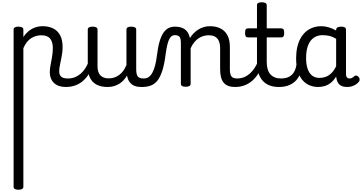

<svg xmlns="http://www.w3.org/2000/svg" viewBox="-20 -750 3191 1693"><path d="M142 923Q121 923 110.5 916.5Q100 910 100 897V-489Q100 -502 110.5 -508.5Q121 -515 142 -515Q164 -515 175 -508.5Q186 -502 186 -489V-424Q205 -453 231 -474.5Q257 -496 289 -507.5Q321 -519 356 -519Q408 -519 447.5 -500Q487 -481 509.5 -440.5Q532 -400 532 -334Q532 -310 529 -286.5Q526 -263 521.5 -240.5Q517 -218 512.5 -197Q508 -176 505 -156.5Q502 -137 502 -120Q502 -91 519 -74.5Q536 -58 579 -58Q593 -58 599.5 -46.5Q606 -35 604.5 -20.5Q603 -6 592 5.5Q581 17 560 17Q493 17 456 -18.5Q419 -54 419 -115Q419 -131 421.5 -150.5Q424 -170 428.5 -191.5Q433 -213 437 -236Q441 -259 443.5 -281.5Q446 -304 446 -326Q446 -379 422.5 -409Q399 -439 344 -439Q322 -439 299.5 -433Q277 -427 256 -414Q235 -401 217.5 -379Q200 -357 186 -325V897Q186 910 175 916.5Q164 923 142 923Z M560 17Q546 17 539.5 5.5Q533 -6 534.5 -20.5Q536 -35 547 -46.5Q558 -58 579 -58Q612 -58 640 -69Q668 -80 691 -100Q714 -120 731.5 -147Q749 -174 761 -205Q767 -220 778.5 -218.5Q790 -217 798.5 -207Q807 -197 804 -186Q789 -138 765.5 -100.5Q742 -63 711.5 -36.5Q681 -10 643 3.5Q605 17 560 17Z M929 17Q871 17 832 -3.5Q793 -24 773.5 -64.5Q754 -105 754 -166V-489Q754 -502 764.5 -508.5Q775 -515 796 -515Q818 -515 829 -508.5Q840 -502 840 -489V-166Q840 -131 851 -107Q862 -83 884.5 -71Q907 -59 940 -59Q968 -59 992 -68Q1016 -77 1035.5 -92.5Q1055 -108 1070 -130Q1085 -152 1095 -177V-489Q1095 -502 1105.5 -508.5Q1116 -515 1138 -515Q1159 -515 1170 -508.5Q1181 -502 1181 -489V-140Q1181 -95 1194.5 -76.5Q1208 -58 1245 -58Q1259 -58 1266 -46.5Q1273 -35 1271.5 -20.5Q1270 -6 1259 5.5Q1248 17 1226 17Q1200 17 1179.5 11.5Q1159 6 1143.5 -5.5Q1128 -17 1117.5 -34Q1107 -51 1102 -74L1100 -84Q1086 -60 1068.5 -41.5Q1051 -23 1029.5 -10Q1008 3 983 10Q958 17 929 17Z M1231 17Q1222 17 1218 5.5Q1214 -6 1216 -20.5Q1218 -35 1226 -46.5Q1234 -58 1249 -58Q1273 -58 1291.5 -71Q1310 -84 1324 -110Q1338 -136 1348 -174Q1358 -212 1364 -263Q1373 -337 1387.5 -385.5Q1402 -434 1422 -462.5Q1442 -491 1467 -503Q1492 -515 1522 -515Q1531 -515 1535.5 -503.5Q1540 -492 1539.5 -477.5Q1539 -463 1534 -451.5Q1529 -440 1520 -440Q1508 -440 1496.5 -433.5Q1485 -427 1475 -409.5Q1465 -392 1456.5 -359.5Q1448 -327 1441 -275Q1430 -185 1411.5 -127.5Q1393 -70 1367.5 -38.5Q1342 -7 1308 5Q1274 17 1231 17Z M2052 17Q2018 17 1993 7.5Q1968 -2 1952 -21.5Q1936 -41 1928.5 -70.5Q1921 -100 1921 -140V-326Q1921 -361 1910.5 -386.5Q1900 -412 1878 -425.5Q1856 -439 1819 -439Q1798 -439 1775.5 -433Q1753 -427 1732.5 -413.5Q1712 -400 1693.5 -378Q1675 -356 1661 -324V-11Q1661 2 1650 8.5Q1639 15 1617 15Q1596 15 1585.5 8.5Q1575 2 1575 -11V-369Q1575 -411 1563 -425.5Q1551 -440 1520 -440Q1505 -440 1498 -451.5Q1491 -463 1491 -477.5Q1491 -492 1499 -503.5Q1507 -515 1522 -515Q1549 -515 1570.5 -509.5Q1592 -504 1608.5 -492.5Q1625 -481 1636 -463.5Q1647 -446 1653 -422L1655 -414Q1669 -438 1688 -457Q1707 -476 1729.5 -490Q1752 -504 1777.5 -511.5Q1803 -519 1831 -519Q1883 -519 1922.5 -500Q1962 -481 1984.5 -440.5Q2007 -400 2007 -334V-140Q2007 -95 2020.5 -76.5Q2034 -58 2071 -58Q2085 -58 2092 -46.5Q2099 -35 2097.5 -20.5Q2096 -6 2085 5.5Q2074 17 2052 17Z M2052 17Q2038 17 2031.5 5.5Q2025 -6 2026.5 -20.5Q2028 -35 2039 -46.5Q2050 -58 2071 -58Q2105 -58 2133.5 -70Q2162 -82 2185 -103Q2208 -124 2226.5 -153Q2245 -182 2258 -216Q2264 -231 2276 -229.5Q2288 -228 2296.5 -219Q2305 -210 2302 -199Q2286 -148 2262 -108Q2238 -68 2206.5 -40Q2175 -12 2136.5 2.5Q2098 17 2052 17Z M2440 17Q2392 17 2356 3Q2320 -11 2295.5 -39Q2271 -67 2258.5 -108Q2246 -149 2246 -203V-420H2168Q2153 -420 2147 -429Q2141 -438 2141 -460Q2141 -483 2147 -491.5Q2153 -500 2168 -500H2246V-704Q2246 -717 2256.5 -723.5Q2267 -730 2288 -730Q2310 -730 2321 -723.5Q2332 -717 2332 -704V-500H2458Q2473 -500 2479.5 -491.5Q2486 -483 2486 -460Q2486 -438 2479.5 -429Q2473 -420 2458 -420H2332V-203Q2332 -167 2340 -140Q2348 -113 2364 -95Q2380 -77 2403.5 -67.5Q2427 -58 2458 -58Q2472 -58 2479 -46.5Q2486 -35 2484.5 -20.5Q2483 -6 2472 5.5Q2461 17 2440 17Z M2440 17Q2426 17 2419.5 5.5Q2413 -6 2414.5 -20.5Q2416 -35 2427 -46.5Q2438 -58 2459 -58Q2489 -58 2512.5 -66Q2536 -74 2553 -90Q2570 -106 2580.5 -130Q2591 -154 2595 -186Q2597 -201 2610 -205.5Q2623 -210 2635.5 -205.5Q2648 -201 2646 -186Q2642 -133 2625 -94.5Q2608 -56 2581 -31.5Q2554 -7 2518.5 5Q2483 17 2440 17Z M2786 17Q2729 17 2685 -10.5Q2641 -38 2616 -94Q2591 -150 2591 -235Q2591 -287 2600.5 -331Q2610 -375 2629 -410Q2648 -445 2675 -469Q2702 -493 2737 -506Q2772 -519 2814 -519Q2846 -519 2880 -508.5Q2914 -498 2944 -481V-486Q2944 -501 2955 -508Q2966 -515 2988 -515Q3010 -515 3020.5 -508.5Q3031 -502 3031 -488V-96Q3031 -83 3035 -74.5Q3039 -66 3046 -62Q3053 -58 3062 -58Q3072 -58 3078.5 -60.5Q3085 -63 3091.5 -68Q3098 -73 3107 -80Q3114 -86 3123 -83.5Q3132 -81 3141 -73Q3150 -63 3151 -52Q3152 -41 3147 -33Q3136 -17 3119 -6Q3102 5 3082.5 11Q3063 17 3043 17Q3020 17 3003 12Q2986 7 2974 -3.5Q2962 -14 2955.5 -29Q2949 -44 2946 -63Q2946 -64 2945 -67.5Q2944 -71 2944 -75Q2921 -38 2894.5 -18Q2868 2 2840 9.5Q2812 17 2786 17ZM2679 -239Q2679 -184 2692 -144.5Q2705 -105 2731.5 -84Q2758 -63 2798 -63Q2827 -63 2853.5 -73Q2880 -83 2903 -106Q2926 -129 2944 -166V-408Q2913 -427 2884 -433.5Q2855 -440 2823 -440Q2797 -440 2775 -432Q2753 -424 2735 -408Q2717 -392 2704.5 -368Q2692 -344 2685.5 -312Q2679 -280 2679 -239Z"/></svg>

Font: Playwrite FR Trad
Style: Regular
Weight: 400
Designer: Veronika Burian, José Scaglione
Foundry: TypeTogether
Version: Version 1.000